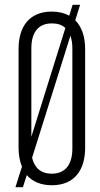

<svg xmlns="http://www.w3.org/2000/svg" viewBox="-20 -758 416 796"><path d="M195 -710C100 -710 57 -646 57 -555V-145C57 -116 62 -89 71 -67L44 18H75L91 -32C114 -6 148 10 195 10C289 10 333 -54 333 -145V-555C333 -605 319 -647 292 -674L312 -738H281L267 -693C247 -704 223 -710 195 -710ZM110 -191V-558C110 -619 135 -661 195 -661C219 -661 237 -655 251 -642ZM280 -142C280 -80 254 -38 195 -38C148 -38 123 -63 113 -104L272 -610C277 -595 280 -578 280 -558Z"/></svg>

Font: Modon Arabic
Style: Regular
Weight: 400
Designer: Ahmedzaza
Foundry: Ahmedzaza
Version: Version 2.010